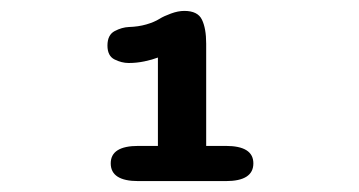

<svg xmlns="http://www.w3.org/2000/svg" viewBox="-20 -642 659 352"><path d="M233.5 -310Q183 -310 183 -342.5Q183 -374.5 233.5 -374.5H269.5V-536.5Q259 -532.5 244.8 -529.5Q230.5 -526.5 216 -526.5Q203 -526.5 190 -533Q177 -539.5 177 -558.5Q177 -578 190.2 -585Q203.5 -592 216.5 -592.5Q233.5 -593 248.2 -597.2Q263 -601.5 272.5 -607.5Q280.5 -612.5 293.5 -617.2Q306.5 -622 318 -622Q342.5 -622 350.2 -606Q358 -590 358 -562V-374.5H394Q444.5 -374.5 444.5 -342.5Q444.5 -310 394 -310Z"/></svg>

Font: Sono Monospace
Style: Bold
Weight: 700
Designer: Tyler Finck
Foundry: Tyler Finck
Version: Version 2.112